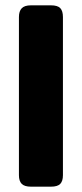

<svg xmlns="http://www.w3.org/2000/svg" viewBox="-20 -700 307 720"><path d="M51 -43V-636Q51 -658 61.5 -669Q72 -680 96 -680H171Q196 -680 206 -669.5Q216 -659 216 -636V-43Q216 -21 206 -10.5Q196 0 171 0H96Q72 0 61.5 -10.5Q51 -21 51 -43Z"/></svg>

Font: Mitr Medium
Style: Regular
Weight: 500
Designer: Thanarat Vachiruckul
Foundry: Cadson Demak
Version: Version 1.002